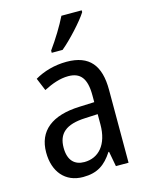

<svg xmlns="http://www.w3.org/2000/svg" viewBox="-117 -839 713 923"><g transform="rotate(-15 239.5 -378.0)"><path d="M381 -757V-766H280C258 -721 223 -664 189 -617V-606H243C287 -642 356 -717 381 -757ZM246 -546C187 -546 131 -530 87 -504L113 -441C154 -462 195 -477 236 -477C296 -477 325 -443 325 -358V-324L251 -321C111 -316 39 -256 39 -150C39 -54 92 10 181 10C252 10 292 -18 329 -75H332L346 0H409V-363C409 -484 360 -546 246 -546ZM264 -261 326 -264V-213C326 -112 276 -58 205 -58C157 -58 126 -87 126 -150C126 -219 164 -257 264 -261Z"/></g></svg>

Font: Noto Sans Oriya Cond
Style: Regular
Weight: 400
Width: 3
Designer: Amélie Bonet and Sol Matas
Foundry: Google LLC
Version: Version 2.006